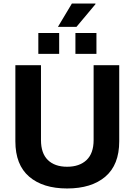

<svg xmlns="http://www.w3.org/2000/svg" viewBox="-20 -1055 762 1087"><path d="M360 12Q223 12 145 -55Q67 -122 67 -255V-686H212V-262Q212 -187 251 -149Q290 -111 360 -111Q430 -111 470 -149Q510 -187 510 -262V-686H655V-255Q655 -122 576.5 -55Q498 12 360 12ZM407 -750V-868H526V-750ZM197 -750V-868H315V-750ZM308 -903 387 -1035H520L521 -1032L413 -903Z"/></svg>

Font: Archivo VF Beta
Style: Regular
Weight: 400
Designer: Hector Gatti
Foundry: Omnibus-Type
Version: Version 1.002